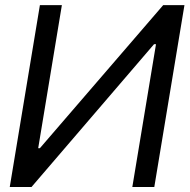

<svg xmlns="http://www.w3.org/2000/svg" viewBox="-20 -748 758 768"><path d="M139.6 -727.5H227.5L132.8 -155.3H139.6L632.8 -727.5H717.8L597.2 0H509.3L604 -571.3H596.2L106 0H19Z"/></svg>

Font: Inter Tight
Style: Italic
Weight: 400
Italic angle: -9.39999°
Designer: Rasmus Andersson
Foundry: rsms
Version: Version 3.002